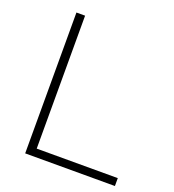

<svg xmlns="http://www.w3.org/2000/svg" viewBox="-134 -844 857 948"><g transform="rotate(20 294.0 -370.0)"><path d="M105.5 0V-740H151V-41.5H577V0Z"/></g></svg>

Font: Encode Sans Expanded ExtraLight
Style: Regular
Weight: 275
Width: 7
Designer: Multiple Designers
Foundry: Impallari Type
Version: Version 2.000